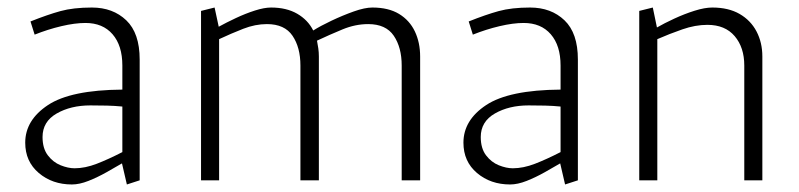

<svg xmlns="http://www.w3.org/2000/svg" viewBox="-20 -479 2122 510"><path d="M171 11Q119 11 83 -19.5Q47 -50 47 -100Q47 -160 107.5 -200Q168 -240 305 -241Q305 -257 305 -273Q305 -289 305 -305Q305 -358 279 -388Q253 -418 207 -418Q179 -418 143 -409.5Q107 -401 72 -387L61 -422Q106 -440 140.5 -449.5Q175 -459 224 -459Q280 -459 315.5 -425Q351 -391 351 -321V0L317 11L304 -45Q287 -35 263 -21.5Q239 -8 215 1.5Q191 11 171 11ZM178 -32Q206 -32 237 -44Q268 -56 305 -75V-196Q285 -198 264 -198.5Q243 -199 220 -199Q168 -199 130.5 -177.5Q93 -156 93 -115Q93 -85 107 -66.5Q121 -48 141 -40Q161 -32 178 -32Z M514 0V-450L550 -459L561 -408Q581 -419 606.5 -431Q632 -443 657 -451Q682 -459 700 -459Q741 -459 769.5 -442.5Q798 -426 812 -398Q831 -410 860.5 -424Q890 -438 919.5 -448.5Q949 -459 969 -459Q1012 -459 1040 -442Q1068 -425 1082 -395.5Q1096 -366 1096 -329V0H1047V-305Q1047 -353 1026 -384Q1005 -415 958 -415Q924 -415 890 -401Q856 -387 822 -371Q824 -361 825.5 -350.5Q827 -340 827 -329V0H778V-305Q778 -353 757 -384Q736 -415 689 -415Q658 -415 626 -402.5Q594 -390 562 -375V0Z M1335 11Q1283 11 1247 -19.5Q1211 -50 1211 -100Q1211 -160 1271.5 -200Q1332 -240 1469 -241Q1469 -257 1469 -273Q1469 -289 1469 -305Q1469 -358 1443 -388Q1417 -418 1371 -418Q1343 -418 1307 -409.5Q1271 -401 1236 -387L1225 -422Q1270 -440 1304.5 -449.5Q1339 -459 1388 -459Q1444 -459 1479.5 -425Q1515 -391 1515 -321V0L1481 11L1468 -45Q1451 -35 1427 -21.5Q1403 -8 1379 1.5Q1355 11 1335 11ZM1342 -32Q1370 -32 1401 -44Q1432 -56 1469 -75V-196Q1449 -198 1428 -198.5Q1407 -199 1384 -199Q1332 -199 1294.5 -177.5Q1257 -156 1257 -115Q1257 -85 1271 -66.5Q1285 -48 1305 -40Q1325 -32 1342 -32Z M1678 0V-450L1714 -459L1725 -406Q1744 -417 1771 -429.5Q1798 -442 1825 -450.5Q1852 -459 1872 -459Q1915 -459 1944.5 -442Q1974 -425 1989.5 -395.5Q2005 -366 2005 -329V0H1957V-305Q1957 -353 1931.5 -383Q1906 -413 1859 -413Q1827 -413 1792.5 -401Q1758 -389 1726 -375V0Z"/></svg>

Font: Ancizar Sans Thin
Style: Regular
Weight: 100
Designer: Cesar Puertas, Viviana Monsalve, Julian Moncada, Julian Prieto, Jose Castro, Mariel Hernandez, Felipe Aragon, Sara Alarc
Version: Version 8.100